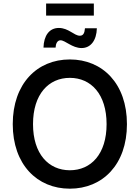

<svg xmlns="http://www.w3.org/2000/svg" viewBox="-20 -1081 807 1110"><path d="M383.8 9.8C573.2 9.8 713.9 -129.9 713.9 -363.3C713.9 -597.2 573.2 -737.3 383.8 -737.3C194.3 -737.3 53.7 -597.2 53.7 -363.3C53.7 -130.4 194.3 9.8 383.8 9.8ZM383.8 -96.7C261.2 -96.7 170.9 -190.9 170.9 -363.3C170.9 -536.6 261.2 -630.9 383.8 -630.9C506.3 -630.9 596.2 -536.6 596.2 -363.3C596.2 -190.4 506.3 -96.7 383.8 -96.7ZM451.7 -803.2C503.9 -803.2 538.1 -846.7 540 -917.5H471.2C468.8 -887.7 460.4 -874.5 441.4 -874.5C408.7 -874.5 376.5 -919.4 320.3 -919.4C264.6 -919.4 233.4 -875 231.4 -805.7H301.3C302.2 -828.6 311.5 -848.1 329.6 -848.1C357.4 -848.1 397 -803.2 451.7 -803.2ZM522.5 -1060.5H246.6V-990.7H522.5Z"/></svg>

Font: Raveo Medium
Style: Regular
Weight: 500
Designer: Jakub Foglar, Rasmus Andersson (Inter)
Foundry: Jakubfoglar.com
Version: Version 1.100;Glyphs 3.2.3 (3260)